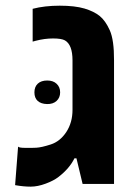

<svg xmlns="http://www.w3.org/2000/svg" viewBox="-20 -660 504 689"><path d="M183.1 -359.4Q195.8 -347.7 195.8 -328.6Q195.8 -309.6 183.1 -297.9Q170.4 -286.1 148.9 -286.6Q127 -287.1 115.2 -297.9Q103.5 -308.6 103.5 -328.6Q103.5 -348.6 115.7 -359.9Q127.9 -371.1 149.4 -371.1Q170.9 -371.1 183.1 -359.4ZM70.3 -129.4Q91.8 -128.9 110.4 -129.9Q128.9 -130.9 162.1 -141.6Q195.3 -152.3 217.8 -186Q240.2 -220.2 240.2 -265.6V-443.4Q240.2 -499.5 212.9 -515.1Q200.7 -522 170.4 -522Q140.1 -522 108.4 -513.7L97.2 -510.7V-628.4Q140.1 -639.6 194.3 -639.6Q248.5 -639.6 283.2 -629.4Q317.4 -619.1 337.9 -602.5Q358.4 -585.9 374 -551.3Q389.6 -516.1 389.2 -443.4V0H276.4L254.4 -91.8H247.1Q229.5 -55.7 190.4 -25.4Q172.9 -11.7 144 -1Q115.2 9.8 89.8 9.8Q64.5 9.8 34.2 4.4L44.9 -133.8Q48.8 -129.4 70.3 -129.4Z"/></svg>

Font: OpenSansHebrew-Bold
Style: Bold
Weight: 700
Foundry: Ascender Corporation, Yanek Iontef
Version: Version 2.001;PS 002.001;hotconv 1.0.70;makeotf.lib2.5.58329